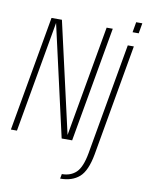

<svg xmlns="http://www.w3.org/2000/svg" viewBox="-120 -807 844 1108"><g transform="rotate(10 302.0 -253.5)"><path d="M-18 0 101 -675H162L309.5 -26L424 -675H460L341 0H279.5L132 -651L17.5 0ZM311 229.5 316 202Q367.5 202 399.8 171.2Q432 140.5 447 57.5L562 -595.5H597.5L483 56.5Q465 156 423 192.8Q381 229.5 311 229.5ZM586.5 -735.5H622.5L612 -675H576Z"/></g></svg>

Font: Anybody ExtraLight
Style: Italic
Weight: 200
Italic angle: -10°
Designer: Tyler Finck
Foundry: Etcetera Type Company
Version: Version 1.010; ttfautohint (v1.8.3) -l 8 -r 50 -G 200 -x 14 